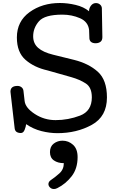

<svg xmlns="http://www.w3.org/2000/svg" viewBox="-20 -869 778 1272"><path d="M49.3 0ZM393.1 -772Q275.9 -772 237.8 -727.8Q199.7 -683.6 199.7 -628.4Q199.7 -581.1 232.7 -552Q265.6 -522.9 331.1 -506.8L471.2 -472.2Q567.4 -448.2 627.9 -393.8Q688.5 -339.4 688.5 -223.6Q688.5 -97.2 588.4 -42Q488.3 13.2 360.4 13.2Q308.6 13.2 254.4 -0.5Q200.2 -14.2 153.3 -46.4Q151.4 -29.8 143.1 -8.8Q134.8 12.2 118.2 12.2Q100.6 12.2 89.8 4.9Q79.1 -2.4 77.1 -19L49.3 -261.2Q49.3 -280.8 61 -290.3Q72.8 -299.8 96.2 -299.8Q110.8 -299.8 122.1 -291.3Q133.3 -282.7 135.3 -268.1L143.1 -200.2Q147.9 -154.8 210.4 -114Q272.9 -73.2 348.1 -73.2Q431.6 -73.2 510 -103Q588.4 -132.8 588.4 -224.1Q588.4 -290 548.6 -315.9Q508.8 -341.8 454.1 -357.4L293.9 -402.8Q206.5 -422.4 149.2 -472.4Q91.8 -522.5 91.8 -620.6Q91.8 -727.5 175.5 -788.3Q259.3 -849.1 377 -849.1Q427.7 -849.1 481.2 -836.4Q534.7 -823.7 569.8 -794.4Q569.8 -814.9 582.8 -831.8Q595.7 -848.6 615.7 -848.6Q630.4 -848.6 641.6 -839.8Q652.8 -831.1 654.8 -816.4L658.2 -622.6Q658.2 -601.6 645.5 -592Q632.8 -582.5 613.3 -582.5Q596.2 -582.5 585.2 -589.8Q574.2 -597.2 572.3 -613.3L570.3 -669.9Q564 -725.1 509.8 -748.5Q455.6 -772 393.1 -772ZM394 63Q434.1 63 464.1 90.3Q494.1 117.7 494.1 171.4Q494.1 248 454.8 298.6Q415.5 349.1 360.4 377Q354.5 380.4 348.4 381.8Q342.3 383.3 337.4 383.3Q321.8 383.3 311.3 373Q300.8 362.8 300.8 350.1Q300.8 343.8 304.4 336.9Q308.1 330.1 315.9 324.7Q343.8 306.2 373.3 279.8Q402.8 253.4 402.8 211.9Q363.3 211.9 337.2 193.8Q311 175.8 311 138.7Q311 101.1 336.4 82Q361.8 63 394 63Z"/></svg>

Font: Cutive
Style: Regular
Weight: 400
Designer: Vernon Adams
Version: Version 1.002